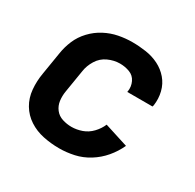

<svg xmlns="http://www.w3.org/2000/svg" viewBox="-125 -673 826 815"><g transform="rotate(30 288.0 -265.0)"><path d="M258 8Q294 8 330.5 0Q367 -8 400 -28.5Q433 -49 458 -78.5Q483 -108 499 -143L383 -180Q373 -156 353.5 -135.5Q334 -115 308.5 -106Q283 -97 258 -97Q235 -97 213 -104Q191 -111 177.5 -128.5Q164 -146 161 -168.5Q158 -191 162 -215L180 -325Q184 -353 200.5 -380Q217 -407 245.5 -420Q274 -433 303 -433Q328 -433 350.5 -424.5Q373 -416 383.5 -394Q394 -372 390 -347L389 -344H513Q514 -347 515 -351Q520 -385 512 -417.5Q504 -450 483 -474.5Q462 -499 433 -513.5Q404 -528 370.5 -533Q337 -538 303 -538Q270 -538 236.5 -531.5Q203 -525 171.5 -508.5Q140 -492 115 -465.5Q90 -439 76.5 -407Q63 -375 58 -342L40 -232Q33 -192 36.5 -152.5Q40 -113 59 -81Q78 -49 109.5 -28.5Q141 -8 179.5 0Q218 8 258 8Z"/></g></svg>

Font: Iosevka Sparkle
Style: Bold Italic
Weight: 700
Italic angle: -9°
Designer: Belleve Invis
Foundry: Belleve Invis
Version: Version 4.5.0; ttfautohint (v1.8.3)